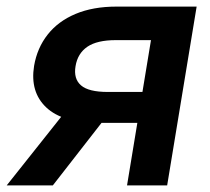

<svg xmlns="http://www.w3.org/2000/svg" viewBox="-52 -559 633 579"><path d="M452.1 0H331.1L403.3 -438H297.4Q240.7 -438 211.4 -418Q182.1 -397.9 175.8 -359.4Q169.4 -321.3 192.4 -301.5Q215.3 -281.7 272.9 -281.7H428.2L413.1 -188.5H244.6Q136.7 -188.5 87.4 -235.1Q38.1 -281.7 50.8 -360.4Q60.1 -414.6 91.8 -454.8Q123.5 -495.1 176 -517.1Q228.5 -539.1 299.3 -539.1H541ZM107.4 0H-31.7L162.6 -244.6H297.9Z"/></svg>

Font: Inter 18pt SemiBold
Style: Italic
Weight: 600
Italic angle: -9.3988°
Designer: Rasmus Andersson
Foundry: rsms
Version: Version 4.001;git-66647c0bb